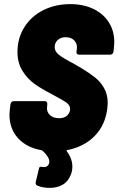

<svg xmlns="http://www.w3.org/2000/svg" viewBox="-20 -728 576 934"><path d="M308 2Q305 2 304 4Q303 6 305 8Q332 44 332 82Q332 103 325 121Q311 156 284 171Q257 186 223 186Q188 186 162 175Q151 171 154 157L169 94Q170 86 174.5 84Q179 82 187 84Q189 85 194 85Q211 85 218 69Q220 63 220 59Q220 36 188 6L183 3Q109 -10 67.5 -56Q26 -102 26 -170Q26 -178 28 -198L31 -221Q32 -228 36.5 -232Q41 -236 47 -236H198Q204 -236 207.5 -232Q211 -228 210 -221L209 -207Q206 -185 222 -169Q238 -153 268 -153Q294 -153 307.5 -167Q321 -181 321 -198Q321 -215 305.5 -227Q290 -239 248 -261L230 -271Q183 -295 148.5 -319.5Q114 -344 89.5 -383Q65 -422 65 -475Q65 -543 99 -596.5Q133 -650 191.5 -679Q250 -708 322 -708Q385 -708 433.5 -685Q482 -662 509 -620Q536 -578 536 -522Q536 -513 534 -493L532 -477Q531 -470 526.5 -466Q522 -462 516 -462H365Q358 -462 354.5 -466Q351 -470 352 -477L354 -491Q357 -513 342.5 -530Q328 -547 299 -547Q276 -547 261 -533.5Q246 -520 246 -498Q246 -478 266.5 -461.5Q287 -445 343 -416Q358 -406 372 -399Q416 -372 442 -351.5Q468 -331 486 -300Q504 -269 504 -226Q504 -218 502 -200Q492 -119 440.5 -66.5Q389 -14 308 2Z"/></svg>

Font: Barlow Semi Condensed Black
Style: Italic
Weight: 900
Width: 4
Italic angle: -7°
Designer: Jeremy Tribby
Foundry: Tribby Type
Version: Version 1.408